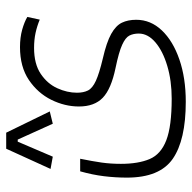

<svg xmlns="http://www.w3.org/2000/svg" viewBox="-20 -446 625 626"><g transform="rotate(-90 293.0 -133.5)"><path d="M273.9 159.2Q148.9 159.2 87.6 116.7Q26.4 74.2 26.4 -32.7Q26.4 -70.3 31 -107.7Q35.6 -145 46.9 -185.1H87.9Q79.6 -144 75.4 -114.7Q71.3 -85.4 71.3 -52.2Q71.3 4.4 86.9 41.3Q102.5 78.1 148.2 95.7Q193.8 113.3 283.7 113.3Q342.3 113.3 390.6 98.9Q439 84.5 467.5 60.1Q496.1 35.6 496.1 5.9Q496.1 -11.7 489.5 -24.7Q482.9 -37.6 459.2 -48.3Q435.5 -59.1 383.8 -69.8Q315.4 -84 286.9 -111.3Q258.3 -138.7 258.3 -189Q258.3 -234.9 280 -279.1Q301.8 -323.2 344.7 -352.3Q387.7 -381.3 452.1 -381.3Q482.9 -381.3 508.3 -374.3Q533.7 -367.2 550.3 -357.4L541.5 -316.9Q520.5 -325.7 498 -330.6Q475.6 -335.4 449.2 -335.4Q397 -335.4 364.7 -313.7Q332.5 -292 317.9 -259.8Q303.2 -227.5 303.2 -195.8Q303.2 -174.3 310.5 -159.7Q317.9 -145 341.8 -134Q365.7 -123 414.6 -111.3Q467.8 -99.1 494.9 -84Q522 -68.8 531.5 -49.1Q541 -29.3 541 -2.4Q541 44.9 506.3 81.3Q471.7 117.7 411.4 138.4Q351.1 159.2 273.9 159.2ZM172.9 -426.3 242.2 -284.2 202.1 -274.4 150.4 -388.7H143.6L94.7 -274.4L54.7 -281.7L120.6 -426.3Z"/></g></svg>

Font: Cascadia Code ExtraLight
Style: Regular
Weight: 200
Monospace: yes
Designer: Aaron Bell
Foundry: Saja Typeworks
Version: Version 2407.024; ttfautohint (v1.8.4)